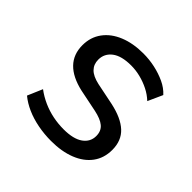

<svg xmlns="http://www.w3.org/2000/svg" viewBox="-135 -625 762 762"><g transform="rotate(45 246.5 -243.5)"><path d="M246 9Q208 9 171.5 2Q135 -5 104.5 -18.5Q74 -32 51 -51L78 -114Q102 -96 130 -83.5Q158 -71 188 -65Q218 -59 248 -59Q303 -59 331 -79Q359 -99 359 -132Q359 -160 340.5 -175.5Q322 -191 283 -199L190 -218Q128 -232 96.5 -264.5Q65 -297 65 -348Q65 -393 89.5 -426.5Q114 -460 158 -478Q202 -496 259 -496Q293 -496 325 -489Q357 -482 385 -469Q413 -456 432 -435L404 -373Q385 -391 361 -403Q337 -415 311 -421.5Q285 -428 259 -428Q205 -428 177.5 -407Q150 -386 150 -352Q150 -326 166.5 -309Q183 -292 219 -284L312 -265Q377 -251 410 -220.5Q443 -190 443 -138Q443 -92 418.5 -59Q394 -26 349.5 -8.5Q305 9 246 9Z"/></g></svg>

Font: Nunito Sans 12pt Medium
Style: Regular
Weight: 500
Designer: Vernon Adams
Foundry: Vernon Adams
Version: Version 3.101;gftools[0.9.27]